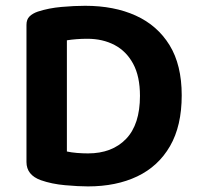

<svg xmlns="http://www.w3.org/2000/svg" viewBox="-20 -642 701 676"><path d="M472.8 -304.4Q472.8 -203.8 423.7 -152.8Q374.5 -101.9 289.9 -101.9Q271.4 -101.9 251.2 -103.5Q231 -105.2 215.5 -108.6V-500.1Q232.2 -502.8 250 -504.1Q267.7 -505.5 287.5 -505.5Q341.6 -505.5 383.3 -483.6Q424.9 -461.7 448.8 -417.5Q472.8 -373.2 472.8 -304.4ZM619.8 -306.4Q619.8 -413.3 577 -483Q534.1 -552.6 458 -587.1Q381.9 -621.6 279.9 -621.6Q241.6 -621.6 196.6 -617.6Q151.7 -613.7 112.8 -601Q94.8 -594.7 84 -584.2Q73.2 -573.7 73.2 -554.4V-71.5Q73.2 -25.9 123.7 -7.6Q162.4 6 209.5 10.1Q256.6 14.3 289.6 14.3Q389.2 14.3 463.3 -21Q537.5 -56.4 578.6 -127.5Q619.8 -198.7 619.8 -306.4Z"/></svg>

Font: Baloo Tamma 2
Style: Regular
Weight: 400
Designer: Divya Kowshik, Shuchita Grover and Ek Type
Foundry: Ek Type
Version: Version 1.700